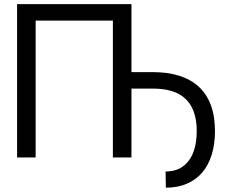

<svg xmlns="http://www.w3.org/2000/svg" viewBox="-20 -747 1125 911"><path d="M603.7 -404.8H706Q775.9 -404.8 830.4 -387.6Q884.9 -370.4 922.8 -335.8Q960.6 -301.1 980.3 -248.6Q1000 -196 1000 -125Q1000 -63.2 984.7 -13.5Q969.5 36.2 940 71Q910.5 105.8 867 124.6Q823.5 143.5 767 143.5L765.6 66.8Q804 66.8 831.9 52.4Q859.7 38 877.8 12.4Q896 -13.1 904.7 -48.3Q913.4 -83.5 913.4 -125Q913.4 -177.9 899.7 -215.9Q886 -253.9 859.7 -278.6Q833.5 -303.3 794.7 -315Q756 -326.7 706 -326.7H603.7V0H515.6V-649.1H149.1V0H61.1V-727.3H603.7Z"/></svg>

Font: Interop
Style: Regular
Weight: 400
Designer: Rasmus Andersson, Google, Jang Haemin
Foundry: jhaemin
Version: Version 1.008